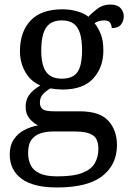

<svg xmlns="http://www.w3.org/2000/svg" viewBox="-20 -587 578 847"><path d="M231 240Q127 240 75 201.5Q23 163 23 94Q23 55 40.5 28.5Q58 2 86.5 -13Q115 -28 148 -34Q128 -43 110.5 -63.5Q93 -84 93 -116Q93 -146 108.5 -168Q124 -190 158 -210Q115 -228 91.5 -269.5Q68 -311 68 -361Q68 -447 115 -496.5Q162 -546 256 -546Q292 -546 324 -536Q356 -526 370 -513Q384 -529 409 -548Q434 -567 467 -567Q497 -567 511.5 -551.5Q526 -536 526 -515Q526 -494 513.5 -478.5Q501 -463 473 -463Q473 -474 466.5 -485.5Q460 -497 440 -497Q427 -497 417 -494Q407 -491 397 -485Q414 -464 425 -435.5Q436 -407 436 -364Q436 -290 391.5 -241Q347 -192 256 -192Q244 -192 228.5 -193.5Q213 -195 203 -197Q184 -187 170 -172Q156 -157 156 -134Q156 -116 167.5 -106Q179 -96 218 -96H331Q420 -96 458 -54Q496 -12 496 53Q496 139 431.5 189.5Q367 240 231 240ZM233 191Q305 191 344 175.5Q383 160 398.5 132.5Q414 105 414 70Q414 24 388 8.5Q362 -7 312 -7H214Q186 -7 161 0.5Q136 8 120 28Q104 48 104 88Q104 117 115 140.5Q126 164 154 177.5Q182 191 233 191ZM253 -240Q286 -240 305.5 -253Q325 -266 333.5 -294Q342 -322 342 -365Q342 -410 333 -439.5Q324 -469 304.5 -483Q285 -497 252 -497Q220 -497 200 -482.5Q180 -468 171 -438.5Q162 -409 162 -364Q162 -300 183.5 -270Q205 -240 253 -240Z"/></svg>

Font: Noto Serif Gurmukhi
Style: Regular
Weight: 400
Designer: Vaibhav Singh and the Monotype Design Team
Foundry: Monotype Imaging Inc.
Version: Version 2.003